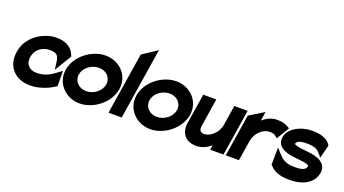

<svg xmlns="http://www.w3.org/2000/svg" viewBox="-54 -1169 3015 1682"><g transform="rotate(20 1454.0 -327.5)"><path d="M42 -225C37 -192 38 -160 45 -131C67 -48 140 11 251 11C329 11 409 -19 468 -57L481 -66L480 -208L415 -160C375 -132 327 -112 271 -112C253 -112 236 -114 222 -120C184 -135 160 -170 169 -226C172 -242 177 -258 185 -272C209 -311 251 -340 312 -340C371 -340 393 -325 401 -257L409 -192L505 -350L501 -361C466 -449 384 -462 326 -462C292 -462 259 -455 228 -442C138 -409 59 -335 42 -225Z M499 -226C478 -95 582 11 712 11C843 11 978 -95 999 -226C1020 -357 918 -462 787 -462C657 -462 520 -357 499 -226ZM621 -226C631 -290 697 -341 768 -341C838 -341 887 -290 877 -226C867 -162 801 -110 731 -110C660 -110 611 -162 621 -226Z M980 0H1103L1208 -666L1071 -575Z M1158 -226C1137 -95 1241 11 1371 11C1502 11 1637 -95 1658 -226C1679 -357 1577 -462 1446 -462C1316 -462 1179 -357 1158 -226ZM1280 -226C1290 -290 1356 -341 1427 -341C1497 -341 1546 -290 1536 -226C1526 -162 1460 -110 1390 -110C1319 -110 1270 -162 1280 -226Z M1662 -154C1647 -60 1695 11 1800 11C1852 11 1898 -12 1935 -44L1928 0H2052L2120 -432H1996L1967 -249C1960 -206 1940 -172 1914 -149C1892 -128 1863 -111 1828 -111C1794 -111 1781 -131 1787 -172L1828 -432H1706Z M2073 0H2196L2226 -187C2233 -230 2253 -264 2278 -287C2300 -308 2329 -325 2364 -325C2405 -325 2405 -321 2420 -310L2443 -294L2513 -412L2493 -423C2469 -435 2450 -447 2391 -447C2339 -447 2295 -424 2258 -392L2271 -476L2135 -393Z M2486 -322C2472 -234 2548 -205 2615 -194C2665 -185 2727 -184 2763 -172C2781 -166 2783 -163 2782 -154C2778 -127 2748 -110 2682 -110C2605 -110 2572 -122 2524 -173L2480 -221L2478 -61L2484 -55C2532 0 2601 11 2669 11C2817 11 2893 -57 2906 -139C2917 -206 2874 -240 2826 -257C2765 -281 2676 -275 2627 -292C2609 -298 2609 -300 2610 -307C2613 -325 2642 -341 2703 -341C2774 -341 2803 -328 2827 -300L2858 -264L2889 -388L2885 -395C2851 -448 2779 -462 2717 -462C2601 -462 2499 -402 2486 -322Z"/></g></svg>

Font: Charger Pro
Style: UltraNarObl
Weight: 900
Designer: Jasper
Foundry: Cannot Into Space Fonts
Version: Version 1.09